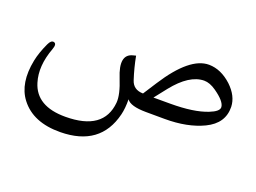

<svg xmlns="http://www.w3.org/2000/svg" viewBox="-97 -580 1414 1062"><g transform="rotate(20 610.0 -49.0)"><path d="M746.1 -89.4 802.2 -160.6C861.8 -235.4 920.4 -272.9 978.5 -273.4C1000.5 -273.4 1024.4 -264.6 1049.3 -247.1C1092.8 -216.8 1115.7 -190.4 1117.2 -168C1118.2 -150.9 1099.6 -135.3 1062 -120.6C1008.8 -99.6 936.5 -89.4 845.7 -89.4ZM974.1 -365.2C898.9 -365.7 819.3 -300.8 735.4 -170.4L684.1 -90.8C645.5 -91.3 621.1 -108.4 610.4 -142.6C596.2 -186 585 -230 576.7 -274.4L559.6 -270C508.3 -256.8 500 -208.5 533.7 -126C556.6 -69.3 566.9 -24.9 564 7.3C553.7 120.1 474.1 176.8 324.7 177.2C210 177.7 140.1 136.2 115.2 53.2C96.7 -6.8 101.6 -74.7 129.9 -150.4C138.2 -173.3 136.7 -186 124.5 -189.5C112.8 -192.9 102.5 -184.6 93.3 -164.6C75.2 -125.5 62.5 -89.4 55.7 -55.7C36.6 38.6 48.8 113.8 91.3 169.4C141.6 235.4 220.2 267.6 327.1 266.6C482.9 265.1 577.6 195.8 611.3 58.6C617.7 32.7 620.6 2 620.1 -33.2C635.3 -11.2 673.3 -0.5 733.4 0L843.8 0.5C933.6 1 1009.8 -14.2 1071.8 -43.9C1137.7 -75.7 1169.4 -123.5 1168 -188C1166.5 -230.5 1146.5 -269.5 1107.9 -306.2C1065.4 -345.2 1021 -364.7 974.1 -365.2Z"/></g></svg>

Font: Gandom
Style: Regular
Weight: 400
Foundry: DejaVu fonts team - Redesigned by Saber Rastikerdar - Based on Samim Font
Version: Version 0.8